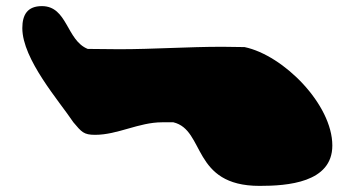

<svg xmlns="http://www.w3.org/2000/svg" viewBox="-20 -727 1161 628"><path d="M547 -327C652 -302 606 -119 829 -119C919 -119 1067 -129 1067 -251C1067 -385 908 -546 780 -573C769 -573 718 -574 707 -574C594 -574 482 -566 370 -566C354 -566 282 -567 267 -567C197 -595 201 -707 117 -707C70 -707 53 -679 53 -635C53 -533 174 -396 220 -327C247 -295 254 -286 291 -286C365 -286 434 -327 510 -327Z"/></svg>

Font: CISF Camouflage Kit
Style: Ste
Weight: 400
Designer: Robert Jablonski, Jasper
Foundry: Cannot Into Space Fonts
Version: Version 1.27